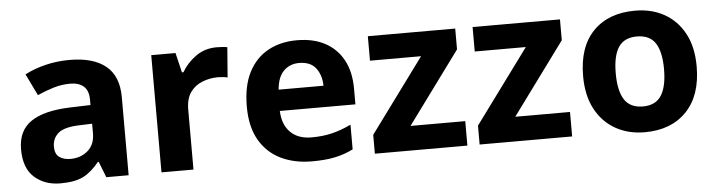

<svg xmlns="http://www.w3.org/2000/svg" viewBox="-40 -719 3324 891"><g transform="rotate(-5 1622.0 -273.5)"><path d="M302 -557Q412 -557 470.5 -509.5Q529 -462 529 -364V0H425L396 -74H392Q357 -30 318 -10Q279 10 211 10Q138 10 90 -32.5Q42 -75 42 -163Q42 -250 103 -291.5Q164 -333 286 -337L381 -340V-364Q381 -407 358.5 -427Q336 -447 296 -447Q256 -447 218 -435.5Q180 -424 142 -407L93 -508Q137 -531 190.5 -544Q244 -557 302 -557ZM323 -251Q251 -249 223 -225Q195 -201 195 -162Q195 -128 215 -113.5Q235 -99 267 -99Q315 -99 348 -127.5Q381 -156 381 -208V-253Z M987 -556Q998 -556 1013 -555Q1028 -554 1037 -552L1026 -412Q1019 -414 1005.5 -415.5Q992 -417 982 -417Q944 -417 909 -403.5Q874 -390 852.5 -360Q831 -330 831 -278V0H682V-546H795L817 -454H824Q848 -496 890 -526Q932 -556 987 -556Z M1361 -556Q1437 -556 1491.5 -527Q1546 -498 1576 -443Q1606 -388 1606 -308V-236H1254Q1256 -173 1291.5 -137Q1327 -101 1390 -101Q1443 -101 1486 -111.5Q1529 -122 1575 -144V-29Q1535 -9 1490.5 0.5Q1446 10 1383 10Q1301 10 1238 -20.5Q1175 -51 1139 -113Q1103 -175 1103 -269Q1103 -365 1135.5 -428.5Q1168 -492 1226 -524Q1284 -556 1361 -556ZM1362 -450Q1319 -450 1290.5 -422Q1262 -394 1257 -335H1466Q1465 -385 1440 -417.5Q1415 -450 1362 -450Z M2107 0H1676V-88L1929 -432H1691V-546H2098V-449L1852 -114H2107Z M2595 0H2164V-88L2417 -432H2179V-546H2586V-449L2340 -114H2595Z M3199 -273.7Q3199 -138 3127.5 -64Q3056 10 2933 10Q2857.1 10 2797.8 -23.1Q2738.4 -56.2 2704.2 -119.8Q2670 -183.4 2670 -274Q2670 -410 2741 -483Q2812 -556 2936 -556Q3013.4 -556 3072.2 -523Q3131 -490 3165 -427.3Q3199 -364.5 3199 -273.7ZM2822 -274Q2822 -193 2848.5 -151.5Q2875 -110 2934.9 -110Q2994 -110 3020.5 -151.5Q3047 -193 3047 -274Q3047 -355 3020.5 -395.5Q2994 -436 2934.5 -436Q2875 -436 2848.5 -395.5Q2822 -355 2822 -274Z"/></g></svg>

Font: Noto Sans Ol Chiki
Style: Regular
Weight: 400
Designer: Monotype Design Team, Lewis McGuffie
Foundry: Monotype Imaging Inc.
Version: Version 2.003